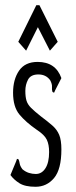

<svg xmlns="http://www.w3.org/2000/svg" viewBox="-20 -705 290 735"><path d="M116 10Q76 10 54.5 -3.5Q33 -17 20 -35L42 -88L45 -97L51 -95Q54 -88 55.5 -78.5Q57 -69 66 -57Q78 -47 91 -43Q104 -39 117 -39Q140 -39 154 -61Q168 -83 168 -123Q168 -152 159 -170.5Q150 -189 121 -208Q79 -237 54.5 -266.5Q30 -296 30 -350Q30 -401 53 -434.5Q76 -468 124 -468Q193 -468 215 -406L191 -359L187 -350L181 -353Q178 -361 179 -372Q180 -383 172 -398Q156 -420 127 -420Q98 -420 87.5 -400.5Q77 -381 77 -357Q77 -334 81.5 -319.5Q86 -305 99 -292Q112 -279 136 -260Q164 -239 181 -224Q198 -209 206.5 -189Q215 -169 215 -133Q215 -57 187 -23.5Q159 10 116 10ZM80 -511 50 -545 119 -685H131L201 -545L171 -511L125 -601Z"/></svg>

Font: Inconsolata UltraCondensed
Style: Regular
Weight: 400
Width: 1
Monospace: yes
Designer: Raph Levien, Cyreal, Brenton Simpson
Foundry: Raph Levien, Cyreal, Google
Version: Version 3.000; ttfautohint (v1.8.2.53-6de2)